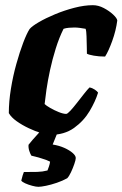

<svg xmlns="http://www.w3.org/2000/svg" viewBox="-20 -520 472 740"><path d="M172 0Q161 0 138.5 -7Q116 -14 90.5 -26Q65 -38 44 -53Q23 -68 14 -84Q14 -128 22 -177.5Q30 -227 43 -273.5Q56 -320 69.5 -355.5Q83 -391 94 -408Q103 -419 129.5 -434.5Q156 -450 192 -465Q228 -480 266.5 -490Q305 -500 338 -500Q359 -500 380 -489Q401 -478 416 -464Q431 -450 432 -441Q427 -402 412.5 -362Q398 -322 385 -302Q361 -302 341.5 -305.5Q322 -309 315 -313Q315 -321 314.5 -340Q314 -359 313.5 -379.5Q313 -400 310 -409Q299 -411 287.5 -412.5Q276 -414 267 -414Q257 -414 245.5 -413Q234 -412 225 -409Q208 -375 195 -333.5Q182 -292 173 -250.5Q164 -209 159 -174Q154 -139 152 -119Q158 -113 173.5 -104Q189 -95 206.5 -88Q224 -81 235 -81Q240 -81 251.5 -93.5Q263 -106 277 -124Q291 -142 304 -158.5Q317 -175 325 -183Q336 -181 345.5 -174.5Q355 -168 358 -163Q348 -130 325.5 -92Q303 -54 265.5 -27Q228 0 172 0ZM128 200Q119 200 104 196Q89 192 77 186.5Q65 181 62 176Q65 164 67.5 155.5Q70 147 72 143Q104 143 124 142.5Q144 142 163 137Q165 132 168.5 122Q172 112 173 103Q162 97 138.5 90Q115 83 101 80Q97 74 93 62Q89 50 90 38Q104 20 124.5 -2Q145 -24 156 -37H213L183 37Q208 41 228 50Q248 59 260 69.5Q272 80 272 89Q272 96 266.5 112Q261 128 253.5 144Q246 160 239 167Q221 177 199 184.5Q177 192 157.5 196Q138 200 128 200Z"/></svg>

Font: Texturina Medium 12pt Black
Style: Italic
Weight: 900
Italic angle: -11°
Version: Version 1.002